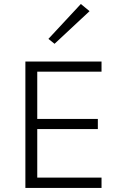

<svg xmlns="http://www.w3.org/2000/svg" viewBox="-20 -918 590 938"><path d="M104 0V-617.5H476V-568H162V-337H458V-287.5H162V-50.5H476V0ZM246.5 -704 216.5 -728 375 -898.5 417.5 -863.5Z"/></svg>

Font: Karla Light
Style: Regular
Weight: 300
Designer: Jonathan Pinhorn
Version: Version 2.004;gftools[0.9.33]